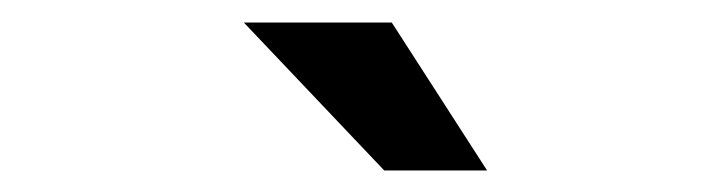

<svg xmlns="http://www.w3.org/2000/svg" viewBox="-20 -742 640 173"><path d="M418.9 -588.4H326.2L199.7 -721.7H333Z"/></svg>

Font: TypoPRO Roboto Mono
Style: Regular
Weight: 500
Designer: Google
Version: Version 2.000986; 2015; ttfautohint (v1.3)